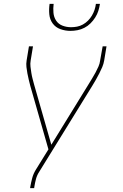

<svg xmlns="http://www.w3.org/2000/svg" viewBox="-20 -770 640 995"><path d="M136 205 137 198Q141 175 147 152.5Q153 130 166 109L231 4L137 -325Q133 -341 129 -357Q125 -373 122 -389.5Q119 -406 117 -422.5Q115 -439 118 -457L130 -530H151L139 -457Q136 -440 138 -424Q140 -408 142.5 -392Q145 -376 149 -361Q153 -346 157 -331L246 -20L440 -335Q449 -350 458 -364.5Q467 -379 475 -394Q483 -409 490 -424.5Q497 -440 499 -457L512 -530H532L520 -457Q517 -439 510 -422.5Q503 -406 494.5 -389.5Q486 -373 477 -357Q468 -341 458 -325L184 119Q172 137 166.5 157.5Q161 178 158 198L157 205ZM345 -610Q318 -610 293 -619Q268 -628 253 -648.5Q238 -669 235.5 -696Q233 -723 237 -750H258Q255 -727 257 -704Q259 -681 271 -663Q283 -645 304 -637Q325 -629 348 -629Q364 -629 379.5 -632Q395 -635 409.5 -643Q424 -651 436 -663Q448 -675 456.5 -689.5Q465 -704 470 -719Q475 -734 477 -750H498Q495 -731 489.5 -713.5Q484 -696 473.5 -679.5Q463 -663 449 -649Q435 -635 417.5 -626Q400 -617 381.5 -613.5Q363 -610 345 -610Z"/></svg>

Font: Iosevka Curly ThExObl
Style: Regular
Weight: 100
Width: 7
Italic angle: -9°
Monospace: yes
Designer: Belleve Invis
Foundry: Belleve Invis
Version: Version 11.1.0; ttfautohint (v1.8.3)